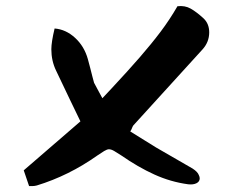

<svg xmlns="http://www.w3.org/2000/svg" viewBox="-20 -662 775 647"><path d="M78 -35 60 -88 251 -253Q236 -284 215.5 -326.5Q195 -369 169 -424Q153 -457 153 -496Q153 -520 164 -566Q202 -563 233 -534.5Q264 -506 276 -463L284 -433Q288 -416 291.5 -403.5Q295 -391 297 -383L312 -355L325 -331L356 -364Q412 -424 451.5 -469.5Q491 -515 521.5 -555.5Q552 -596 578 -641Q603 -644 622.5 -633Q642 -622 666 -600Q685 -582 685 -553Q685 -520 662 -495L429 -239Q428 -238 427 -235.5Q426 -233 425 -231Q424 -227 419 -219L506 -165L629 -94Q646 -83 650 -72Q653 -66 653 -61Q653 -50 642 -44.5Q631 -39 614 -41Q555 -49 500 -74Q445 -99 389 -138Q375 -147 365 -153Q355 -159 347 -159Q341 -159 331 -153Q321 -147 308 -138Q212 -70 104 -37Q96 -35 90 -35Z"/></svg>

Font: Mansalva
Style: Regular
Weight: 400
Designer: Carolina Short
Foundry: Carolina Short
Version: Version 2.112; ttfautohint (v1.8.4.7-5d5b)